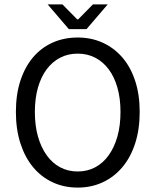

<svg xmlns="http://www.w3.org/2000/svg" viewBox="-20 -838 704 870"><path d="M332 12Q270 12 218.5 -12Q167 -36 130 -80.5Q93 -125 72.5 -188.5Q52 -252 52 -331Q52 -410 72.5 -472.5Q93 -535 130 -578.5Q167 -622 218.5 -645Q270 -668 332 -668Q394 -668 445.5 -644.5Q497 -621 534.5 -577.5Q572 -534 592.5 -471.5Q613 -409 613 -331Q613 -252 592.5 -188.5Q572 -125 534.5 -80.5Q497 -36 445.5 -12Q394 12 332 12ZM332 -61Q376 -61 411.5 -80Q447 -99 472.5 -134.5Q498 -170 512 -219.5Q526 -269 526 -331Q526 -392 512 -441Q498 -490 472.5 -524Q447 -558 411.5 -576.5Q376 -595 332 -595Q288 -595 252.5 -576.5Q217 -558 191.5 -524Q166 -490 152 -441Q138 -392 138 -331Q138 -269 152 -219.5Q166 -170 191.5 -134.5Q217 -99 252.5 -80Q288 -61 332 -61ZM468 -818 372 -706H292L196 -818H263L330 -750H334L401 -818Z"/></svg>

Font: Myanmar Sanpya
Style: Regular
Weight: 400
Designer: Danh Hong
Foundry: Google Inc.
Version: Version 2.00 November 22, 2015